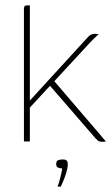

<svg xmlns="http://www.w3.org/2000/svg" viewBox="-20 -526 414 714"><path d="M69 0V-492Q69 -500 71.5 -503Q74 -506 81 -506H91V-152L306 -387Q311 -393 316.5 -396Q322 -399 329 -400Q334 -400 338.5 -400Q343 -400 347 -399Q345 -397 339.5 -392Q334 -387 328 -381Q322 -375 316 -369L182 -224L350 -28Q356 -20 362 -13.5Q368 -7 374 0Q370 1 366 1Q362 1 357 1Q350 1 345.5 -2Q341 -5 334 -13L166 -207L91 -126V0ZM194 168Q199 155 202.5 141.5Q206 128 208.5 116.5Q211 105 211 100Q210 100 209.5 100Q209 100 208 100Q202 100 195.5 97Q189 94 189 84Q189 73 195.5 70Q202 67 213 67Q220 67 224 68.5Q228 70 230 74Q232 78 232 86Q232 98 226.5 116Q221 134 214.5 149Q208 164 206 168Z"/></svg>

Font: Genos Thin
Style: Regular
Weight: 100
Designer: Robert E. Leuschke
Foundry: Robert E. Leuschke
Version: Version 1.010